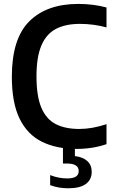

<svg xmlns="http://www.w3.org/2000/svg" viewBox="-20 -770 595 1005"><path d="M381.5 9.5Q275.5 9.5 199.5 -28Q123.5 -65.5 82.8 -148.5Q42 -231.5 42 -368.5Q42 -567.5 133.5 -658.5Q225 -749.5 390 -749.5Q467 -749.5 537.5 -731V-626.5Q470 -645 398 -645Q323.5 -645 273 -618.8Q222.5 -592.5 196.8 -532.2Q171 -472 171 -370.5Q171 -265.5 196.8 -205.5Q222.5 -145.5 272.2 -120.2Q322 -95 394.5 -95Q429 -95 464 -101.2Q499 -107.5 537.5 -120V-15.5Q505 -4 464.5 2.8Q424 9.5 381.5 9.5ZM337.5 215.5Q285 215.5 242.5 199V146.5Q266.5 156 289.2 160Q312 164 332 164Q392 164 392 125.5Q392 86 330.5 86H309.5V-10H372V47Q414 52 437 73Q460 94 460 129.5Q460 170 429.5 192.8Q399 215.5 337.5 215.5Z"/></svg>

Font: Encode Sans Semi Condensed SemiBold
Style: Regular
Weight: 600
Width: 4
Designer: Multiple Designers
Foundry: Impallari Type
Version: Version 3.000; ttfautohint (v1.8.3) -l 8 -r 50 -G 200 -x 14 